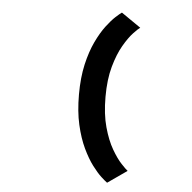

<svg xmlns="http://www.w3.org/2000/svg" viewBox="-66 -888 1189 1189"><g transform="rotate(5 528.5 -293.0)"><path d="M643.5 235.5Q632 227.5 606.2 204Q580.5 180.5 549.2 139Q518 97.5 489 36.5Q460 -24.5 441.2 -106.5Q422.5 -188.5 422.5 -294Q422.5 -399 441.2 -481Q460 -563 489 -624Q518 -685 549.2 -726.2Q580.5 -767.5 606.2 -791Q632 -814.5 643.5 -822L764.5 -738.5Q752 -730.5 723.5 -700.2Q695 -670 663.5 -615.8Q632 -561.5 609.8 -481.8Q587.5 -402 587.5 -294Q587.5 -185.5 609.8 -105.8Q632 -26 663.5 28Q695 82 723.5 112.2Q752 142.5 764 151.5Z"/></g></svg>

Font: Trispace Expanded
Style: Bold
Weight: 700
Width: 7
Designer: Tyler Finck
Foundry: Etcetera Type Company
Version: Version 1.210; ttfautohint (v1.8.3)